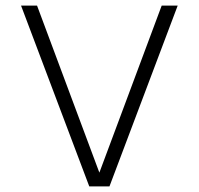

<svg xmlns="http://www.w3.org/2000/svg" viewBox="-20 -664 708 684"><path d="M298 0 55 -644H112L334 -49L556 -644H613L370 0Z"/></svg>

Font: Kanit ExtraLight
Style: Regular
Weight: 275
Designer: Katatrad Team
Foundry: CadsonDemak
Version: Version 2.000; ttfautohint (v1.8.3)